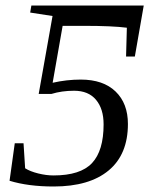

<svg xmlns="http://www.w3.org/2000/svg" viewBox="-20 -675 548 705"><path d="M176.8 9.8Q84 9.8 15.1 -11.2L34.2 -148.9H66.4L72.3 -57.1Q90.8 -45.4 120.4 -38.1Q149.9 -30.8 176.3 -30.8Q275.4 -30.8 317.9 -76.2Q360.4 -121.6 360.4 -218.3Q360.4 -275.4 332.5 -308.6Q304.7 -341.8 252 -341.8Q207 -341.8 168.9 -330.1H122.1L172.9 -616.2L90.8 -628.9L95.2 -654.8H507.8L475.1 -467.3H442.9L445.8 -573.2Q392.6 -580.1 288.6 -580.1H210L173.3 -371.1Q224.6 -382.8 276.4 -382.8Q358.9 -382.8 404.3 -339.1Q449.7 -295.4 449.7 -219.7Q449.7 -107.9 378.9 -49.1Q308.1 9.8 176.8 9.8Z"/></svg>

Font: Tinos
Style: Italic
Weight: 400
Italic angle: -16.333°
Designer: Steve Matteson
Foundry: Monotype Imaging Inc.
Version: Version 1.32